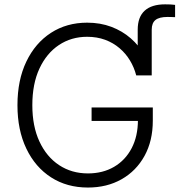

<svg xmlns="http://www.w3.org/2000/svg" viewBox="-20 -840 813 870"><path d="M604 -498.5V-705.6Q604 -762.7 635.5 -791.5Q667 -820.3 728 -820.3Q740.7 -820.3 752.9 -819.8Q765.1 -819.3 773.4 -817.9V-762.2Q765.1 -762.7 755.6 -762.9Q746.1 -763.2 739.3 -763.2Q701.7 -763.2 684.6 -749.5Q667.5 -735.8 667.5 -705.6V-498.5ZM378.4 9.8Q283.2 9.8 211.4 -36.4Q139.6 -82.5 99.4 -166.5Q59.1 -250.5 59.1 -363.3Q59.1 -477.1 99.4 -561Q139.6 -645 210.9 -691.2Q282.2 -737.3 375 -737.3Q434.6 -737.3 484.4 -718.5Q534.2 -699.7 572.3 -666.5Q610.4 -633.3 634.5 -590.1Q658.7 -546.9 667.5 -498.5H597.2Q587.9 -534.7 568.8 -566.2Q549.8 -597.7 521.5 -621.8Q493.2 -646 456.3 -659.7Q419.4 -673.3 375 -673.3Q303.2 -673.3 247.1 -636Q190.9 -598.6 158.7 -529.3Q126.5 -460 126.5 -363.3Q126.5 -268.1 158.7 -198.7Q190.9 -129.4 247.8 -91.8Q304.7 -54.2 378.4 -54.2Q445.8 -54.2 496.8 -84Q547.9 -113.8 576.4 -168.2Q605 -222.7 605 -296.4L627 -292H395V-353H672.4V-293Q672.4 -201.7 634.8 -133.5Q597.2 -65.4 531 -27.8Q464.8 9.8 378.4 9.8Z"/></svg>

Font: Inter 18pt Light
Style: Regular
Weight: 300
Designer: Rasmus Andersson
Foundry: rsms
Version: Version 4.001;git-66647c0bb